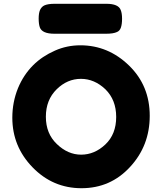

<svg xmlns="http://www.w3.org/2000/svg" viewBox="-20 -981 830 1013"><path d="M404 -742Q333 -742 270 -714Q202 -684 155 -637Q104 -586 75 -516Q45 -442 45 -360Q45 -208 152 -98Q259 12 410 12Q563 12 666 -100Q770 -212 770 -370Q770 -529 661 -635Q551 -742 404 -742ZM279 -510Q335 -565 407 -565Q478 -565 536 -510Q593 -454 593 -364Q593 -273 536 -219Q479 -165 408 -165Q338 -165 280 -221Q222 -276 222 -365Q222 -454 279 -510ZM540 -803Q578 -803 597 -812Q612 -818 618 -836Q624 -854 624 -882Q624 -911 617 -928Q605 -961 541 -961H268Q232 -961 213 -952Q199 -945 191 -928Q184 -911 184 -883Q184 -855 190 -837Q202 -803 267 -803Z"/></svg>

Font: FredokaOneMacrons
Style: Regular
Weight: 500
Designer: ""
Foundry: ""
Version: ""